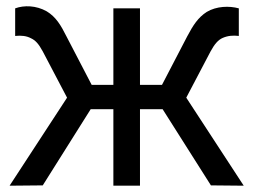

<svg xmlns="http://www.w3.org/2000/svg" viewBox="-20 -589 804 609"><path d="M10.4 0 115.6 -1 267.7 -242.7H339.6V0H424V-242.7H495.8L649 -1L753.1 0L570.8 -279.2L647.9 -426C660.4 -449 671.9 -462.5 686.5 -468.8C703.1 -476 719.8 -477.1 737.5 -475V-562.5C707.3 -570.8 666.7 -569.8 635.4 -551C608.3 -533.3 592.7 -509.4 574 -474L493.8 -319.8H424V-562.5H339.6V-319.8H270.8L190.6 -474C172.9 -509.4 157.3 -535.4 128.1 -553.1C94.8 -571.9 56.3 -572.9 28.1 -562.5V-475C47.9 -477.1 64.6 -475 78.1 -467.7C91.7 -461.5 102.1 -451 115.6 -426L192.7 -279.2Z"/></svg>

Font: Manrope3 Medium
Style: Regular
Weight: 500
Width: 4
Designer: Mikhail Sharanda
Foundry: Mikhail Sharanda
Version: Version 3.000;PS 003.000;hotconv 1.0.88;makeotf.lib2.5.64775